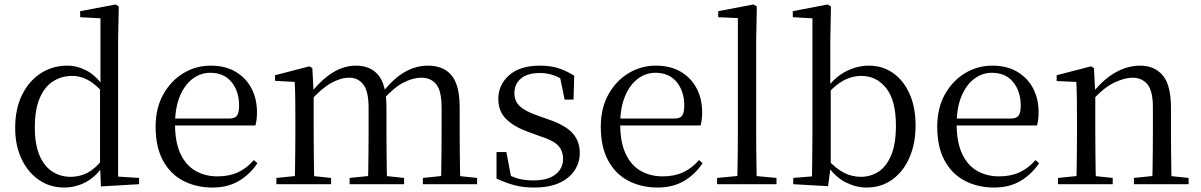

<svg xmlns="http://www.w3.org/2000/svg" viewBox="-20 -825 5378 860"><path d="M267 15Q204 15 154.5 -19Q105 -53 76.5 -113Q48 -173 48 -252Q48 -338 79 -400.5Q110 -463 163 -497Q216 -531 281 -531Q325 -531 366.5 -509.5Q408 -488 444 -438H453L441 -411Q405 -450 372.5 -467.5Q340 -485 303 -485Q257 -485 219 -461.5Q181 -438 158.5 -387Q136 -336 136 -254Q136 -178 157 -129Q178 -80 214.5 -56.5Q251 -33 296 -33Q337 -33 371 -50.5Q405 -68 439 -110L452 -82H442Q409 -33 364 -9Q319 15 267 15ZM432 10 428 -89V-92V-431L430 -440V-743L339 -748V-775L498 -805L512 -796L509 -644V-34L603 -28V0Z M932 15Q859 15 801 -15Q743 -45 710 -106Q677 -167 677 -257Q677 -341 711.5 -402.5Q746 -464 802 -497.5Q858 -531 924 -531Q989 -531 1035.5 -503.5Q1082 -476 1106.5 -429Q1131 -382 1131 -323Q1131 -287 1124 -263H716V-294H1006Q1033 -294 1042 -308Q1051 -322 1051 -352Q1051 -416 1017 -457.5Q983 -499 922 -499Q878 -499 842 -471.5Q806 -444 785 -392.5Q764 -341 764 -269Q764 -188 788.5 -136Q813 -84 856 -59.5Q899 -35 954 -35Q1007 -35 1046.5 -53.5Q1086 -72 1117 -108L1133 -94Q1100 -44 1050 -14.5Q1000 15 932 15Z M1218 0V-28L1326 -39H1359L1463 -28V0ZM1300 0Q1301 -24 1301.5 -65Q1302 -106 1302.5 -150.5Q1303 -195 1303 -229V-290Q1303 -341 1302.5 -381Q1302 -421 1300 -458L1212 -463V-488L1366 -528L1379 -520L1385 -406V-403V-229Q1385 -195 1385.5 -150.5Q1386 -106 1386.5 -65Q1387 -24 1388 0ZM1546 0V-28L1654 -39H1687L1790 -28V0ZM1628 0Q1629 -24 1629.5 -64.5Q1630 -105 1630.5 -149.5Q1631 -194 1631 -229V-342Q1631 -416 1607.5 -446.5Q1584 -477 1544 -477Q1506 -477 1463 -453Q1420 -429 1368 -371L1359 -406H1370Q1419 -468 1469.5 -499.5Q1520 -531 1575 -531Q1640 -531 1675.5 -487.5Q1711 -444 1711 -342V-229Q1711 -194 1711.5 -149.5Q1712 -105 1712.5 -64.5Q1713 -24 1714 0ZM1874 0V-28L1980 -39H2013L2117 -28V0ZM1954 0Q1956 -24 1956.5 -64.5Q1957 -105 1957.5 -149.5Q1958 -194 1958 -229V-342Q1958 -418 1934 -447.5Q1910 -477 1867 -477Q1830 -477 1787 -455Q1744 -433 1694 -377L1683 -413H1695Q1743 -474 1793 -502.5Q1843 -531 1897 -531Q1966 -531 2002.5 -487.5Q2039 -444 2039 -343V-229Q2039 -194 2039.5 -149.5Q2040 -105 2040.5 -64.5Q2041 -24 2042 0Z M2371 15Q2323 15 2284 4.5Q2245 -6 2204 -25V-144H2248L2272 -18L2235 -20V-56Q2263 -37 2294 -27Q2325 -17 2369 -17Q2435 -17 2468.5 -44Q2502 -71 2502 -113Q2502 -150 2479.5 -173.5Q2457 -197 2396 -216L2344 -235Q2283 -257 2247.5 -291.5Q2212 -326 2212 -382Q2212 -445 2260.5 -488Q2309 -531 2399 -531Q2444 -531 2479.5 -520Q2515 -509 2552 -486L2549 -379H2509L2485 -496L2516 -490V-458Q2486 -479 2458 -488.5Q2430 -498 2399 -498Q2342 -498 2313 -473Q2284 -448 2284 -408Q2284 -372 2308 -349.5Q2332 -327 2386 -308L2437 -290Q2513 -264 2545 -228Q2577 -192 2577 -140Q2577 -97 2553.5 -61.5Q2530 -26 2485 -5.5Q2440 15 2371 15Z M2926 15Q2853 15 2795 -15Q2737 -45 2704 -106Q2671 -167 2671 -257Q2671 -341 2705.5 -402.5Q2740 -464 2796 -497.5Q2852 -531 2918 -531Q2983 -531 3029.5 -503.5Q3076 -476 3100.5 -429Q3125 -382 3125 -323Q3125 -287 3118 -263H2710V-294H3000Q3027 -294 3036 -308Q3045 -322 3045 -352Q3045 -416 3011 -457.5Q2977 -499 2916 -499Q2872 -499 2836 -471.5Q2800 -444 2779 -392.5Q2758 -341 2758 -269Q2758 -188 2782.5 -136Q2807 -84 2850 -59.5Q2893 -35 2948 -35Q3001 -35 3040.5 -53.5Q3080 -72 3111 -108L3127 -94Q3094 -44 3044 -14.5Q2994 15 2926 15Z M3192 0V-28L3308 -39H3340L3458 -28V0ZM3282 0Q3283 -31 3283.5 -70.5Q3284 -110 3284.5 -151.5Q3285 -193 3285 -229V-744L3197 -748V-775L3355 -805L3370 -796L3367 -641V-229Q3367 -193 3367.5 -151.5Q3368 -110 3368.5 -70.5Q3369 -31 3370 0Z M3533 0V-28L3617 -35Q3618 -64 3618 -98Q3618 -132 3618.5 -166.5Q3619 -201 3619 -229V-743L3531 -748V-775L3687 -805L3702 -796L3699 -641V-437L3701 -427V-81V-80L3689 9ZM3861 15Q3815 15 3768.5 -8Q3722 -31 3684 -86H3673L3686 -111Q3725 -69 3760.5 -51Q3796 -33 3836 -33Q3878 -33 3913.5 -55Q3949 -77 3971 -128Q3993 -179 3993 -262Q3993 -375 3949.5 -430Q3906 -485 3838 -485Q3815 -485 3789.5 -477.5Q3764 -470 3737 -451Q3710 -432 3677 -395L3666 -424H3679Q3720 -481 3770.5 -506Q3821 -531 3872 -531Q3933 -531 3980 -498Q4027 -465 4054 -405Q4081 -345 4081 -263Q4081 -182 4053.5 -119Q4026 -56 3976.5 -20.5Q3927 15 3861 15Z M4433 15Q4360 15 4302 -15Q4244 -45 4211 -106Q4178 -167 4178 -257Q4178 -341 4212.5 -402.5Q4247 -464 4303 -497.5Q4359 -531 4425 -531Q4490 -531 4536.5 -503.5Q4583 -476 4607.5 -429Q4632 -382 4632 -323Q4632 -287 4625 -263H4217V-294H4507Q4534 -294 4543 -308Q4552 -322 4552 -352Q4552 -416 4518 -457.5Q4484 -499 4423 -499Q4379 -499 4343 -471.5Q4307 -444 4286 -392.5Q4265 -341 4265 -269Q4265 -188 4289.5 -136Q4314 -84 4357 -59.5Q4400 -35 4455 -35Q4508 -35 4547.5 -53.5Q4587 -72 4618 -108L4634 -94Q4601 -44 4551 -14.5Q4501 15 4433 15Z M4719 0V-28L4827 -39H4860L4964 -28V0ZM4801 0Q4802 -24 4802.5 -65Q4803 -106 4803.5 -150.5Q4804 -195 4804 -229V-289Q4804 -341 4803.5 -381Q4803 -421 4801 -458L4713 -462V-488L4867 -528L4880 -520L4886 -403V-402V-229Q4886 -195 4886.5 -150.5Q4887 -106 4887.5 -65Q4888 -24 4889 0ZM5059 0V-28L5166 -39H5199L5304 -28V0ZM5141 0Q5142 -24 5142.5 -64.5Q5143 -105 5143.5 -149.5Q5144 -194 5144 -229V-344Q5144 -418 5119.5 -447.5Q5095 -477 5052 -477Q5018 -477 4971 -455Q4924 -433 4869 -372L4861 -406H4871Q4925 -473 4979 -502Q5033 -531 5086 -531Q5151 -531 5188 -487.5Q5225 -444 5225 -342V-229Q5225 -194 5225.5 -149.5Q5226 -105 5226.5 -64.5Q5227 -24 5228 0Z"/></svg>

Font: Noto Serif JP
Style: Regular
Weight: 400
Designer: Ryoko NISHIZUKA  (kana & ideographs); Frank Grießhammer (Latin, Greek & Cyrillic); Wenlong ZHANG  (bopomofo); Sandoll Co
Foundry: Adobe
Version: Version 2.003-H1;hotconv 1.1.1;makeotfexe 2.6.0